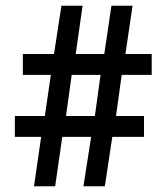

<svg xmlns="http://www.w3.org/2000/svg" viewBox="-20 -652 583 672"><path d="M124 -173 99 0H173L198 -173H299L272 0H347L373 -173H484V-246H386L406 -390H511V-463H419L444 -632H370L345 -463H245L269 -632H195L169 -463H60V-390H158L137 -246H32V-173ZM312 -246H211L231 -390H332Z"/></svg>

Font: Noto Sans Devanagari Condensed Medium
Style: Regular
Weight: 500
Width: 3
Designer: Jelle Bosma - Monotype Design Team
Foundry: Monotype Imaging Inc.
Version: Version 2.004